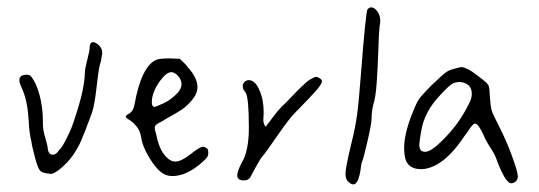

<svg xmlns="http://www.w3.org/2000/svg" viewBox="-20 -600 1454 518"><path d="M209 -405.3Q209 -404.3 209 -403.3Q208 -358.4 181.6 -280.3Q174.8 -256.8 160.6 -228.5Q146.5 -200.2 139.6 -195.3Q131.8 -182.6 122.1 -182.6Q109.4 -182.6 108.4 -204.1Q107.4 -210 101.6 -230Q95.7 -250 95.7 -266.6Q95.7 -269.5 95.7 -273.4Q95.7 -310.5 86.4 -344.7Q77.1 -378.9 61.5 -396.5Q57.6 -398.4 51.8 -398.4Q32.2 -398.4 32.2 -382.8Q32.2 -376 41 -357.4Q54.7 -325.2 57.6 -271.5Q58.6 -243.2 65.4 -214.8Q65.4 -211.9 66.9 -205.6Q68.4 -199.2 69.8 -193.4Q71.3 -187.5 71.3 -187.5Q80.1 -150.4 86.9 -141.1Q93.8 -131.8 119.1 -130.9Q128.9 -132.8 146 -147.5Q163.1 -162.1 175.8 -179.7Q189.5 -199.2 198.2 -218.8Q207 -238.3 228.5 -296.9Q235.4 -317.4 241.2 -370.1Q247.1 -422.9 252 -433.6Q252 -433.6 255.9 -457Q255.9 -469.7 246.1 -478.5Q237.3 -486.3 231.4 -486.3Q221.7 -486.3 221.7 -469.7Q221.7 -462.9 215.3 -438Q209 -413.1 209 -405.3Z M527.3 -204.1Q519.5 -204.1 494.1 -184.1Q468.8 -164.1 453.1 -164.1Q437.5 -164.1 422.9 -183.1Q408.2 -202.1 401.4 -237.3Q397.5 -250 397.5 -254.9Q397.5 -263.7 411.1 -269.5Q420.9 -274.4 427.7 -279.3Q453.1 -293 468.8 -303.2Q484.4 -313.5 498.5 -330.6Q512.7 -347.7 512.7 -365.2Q512.7 -390.6 485.4 -419.9Q485.4 -420.9 480 -426.8Q474.6 -432.6 469.2 -437.5Q463.9 -442.4 463.9 -441.4Q437.5 -442.4 437.5 -442.4Q410.2 -442.4 401.4 -438.5Q361.3 -420.9 342.8 -317.4Q339.8 -300.8 329.1 -293.9Q319.3 -289.1 319.3 -285.2Q319.3 -282.2 328.6 -276.9Q337.9 -271.5 348.1 -259.3Q358.4 -247.1 361.3 -227.5Q364.3 -205.1 383.3 -173.8Q402.3 -142.6 419.9 -131.8Q430.7 -125 445.3 -125Q483.4 -125 525.4 -162.1Q536.1 -171.9 539.1 -176.3Q542 -180.7 542 -187.5Q542 -199.2 536.1 -201.2Q531.2 -204.1 527.3 -204.1ZM442.4 -405.3Q451.2 -405.3 460.4 -395Q469.7 -384.8 469.7 -373Q469.7 -358.4 453.6 -343.8Q437.5 -329.1 424.3 -322.8Q411.1 -316.4 397.5 -311.5Q389.6 -311.5 389.6 -324.2Q389.6 -350.6 411.1 -380.9Q428.7 -405.3 442.4 -405.3Z M690.4 -276.4Q690.4 -278.3 690.9 -284.2Q691.4 -290 691.4 -296.9Q691.4 -331.1 679.7 -357.4Q668 -383.8 651.4 -383.8Q644.5 -383.8 639.6 -378.9Q634.8 -374 634.8 -368.2Q634.8 -358.4 642.6 -350.6Q651.4 -336.9 651.4 -254.9Q651.4 -192.4 631.8 -160.2Q620.1 -137.7 620.1 -127Q620.1 -113.3 637.7 -113.3Q648.4 -113.3 654.3 -120.1Q656.2 -124 669.9 -148.9Q683.6 -173.8 688.5 -178.7Q693.4 -183.6 726.6 -231.4Q759.8 -279.3 773.4 -293Q820.3 -340.8 834.5 -357.4Q848.6 -374 848.6 -380.9Q848.6 -384.8 842.8 -388.7Q836.9 -392.6 833 -392.6Q829.1 -392.6 818.4 -386.7Q807.6 -379.9 793.9 -366.7Q780.3 -353.5 764.2 -336.4Q748 -319.3 740.2 -312.5Q729.5 -301.8 715.8 -283.2Q702.1 -264.6 697.3 -258.8H696.3Q696.3 -258.8 696.3 -258.8Q696.3 -258.8 694.8 -260.7Q693.4 -262.7 691.9 -267.1Q690.4 -271.5 690.4 -276.4Z M981.4 -580.1Q976.6 -580.1 971.7 -575.2Q966.8 -568.4 954.1 -404.3Q948.2 -326.2 943.4 -290.5Q938.5 -254.9 927.7 -211.9Q912.1 -147.5 912.1 -131.8Q912.1 -118.2 918 -111.3Q926.8 -102.5 932.6 -102.5Q941.4 -102.5 946.3 -115.7Q951.2 -128.9 953.1 -144.5Q955.1 -160.2 956.1 -162.1Q960 -168.9 971.2 -217.8Q982.4 -266.6 982.4 -278.3Q982.4 -299.8 987.3 -318.4Q993.2 -335.9 996.1 -374Q999 -412.1 1000.5 -460.4Q1002 -508.8 1003.9 -527.3Q1005.9 -537.1 1005.9 -543.9Q1005.9 -558.6 998 -569.3Q990.2 -580.1 981.4 -580.1Z M1377 -124Q1377 -133.8 1367.2 -162.1Q1351.6 -210 1325.2 -261.7Q1309.6 -292 1306.6 -301.8Q1303.7 -311.5 1301.8 -336.9Q1300.8 -361.3 1298.8 -367.2Q1296.9 -373 1290 -378.9Q1289.1 -379.9 1282.2 -385.3Q1275.4 -390.6 1271 -394Q1266.6 -397.5 1259.3 -402.8Q1252 -408.2 1246.6 -411.1Q1241.2 -414.1 1235.4 -416.5Q1229.5 -418.9 1225.6 -418.9Q1224.6 -418.9 1223.6 -418.9Q1196.3 -413.1 1186.5 -407.2Q1176.8 -401.4 1144.5 -370.1Q1124 -349.6 1115.2 -338.9Q1106.4 -328.1 1099.6 -311.5Q1070.3 -245.1 1070.3 -200.2Q1070.3 -185.5 1073.2 -172.9Q1081.1 -143.6 1116.2 -143.6Q1135.7 -143.6 1157.2 -155.3Q1195.3 -175.8 1233.4 -233.4Q1237.3 -238.3 1244.1 -248Q1255.9 -266.6 1261.7 -266.6Q1270.5 -266.6 1285.2 -234.4Q1290 -221.7 1301.3 -204.6Q1312.5 -187.5 1317.4 -175.8Q1342.8 -105.5 1359.4 -105.5Q1361.3 -105.5 1364.7 -106.4Q1368.2 -107.4 1372.6 -111.8Q1377 -116.2 1377 -124ZM1111.3 -209Q1111.3 -217.8 1116.2 -245.1Q1124 -297.9 1168 -343.8Q1189.5 -367.2 1198.7 -373Q1208 -378.9 1221.7 -378.9Q1221.7 -378.9 1221.7 -378.9Q1252.9 -375 1252.9 -346.7Q1252.9 -333 1243.2 -316.4Q1219.7 -268.6 1180.7 -228.5Q1144.5 -190.4 1127 -190.4Q1111.3 -190.4 1111.3 -209Z"/></svg>

Font: 辰宇落雁體 Thin
Style: Regular
Weight: 100
Designer: Written by Liu, Wei-Chen; Created by Wang, Li-Yu.
Foundry: New Value
Version: Version 1.000